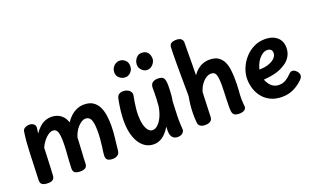

<svg xmlns="http://www.w3.org/2000/svg" viewBox="-89 -1281 2858 1759"><g transform="rotate(-20 1340.0 -401.0)"><path d="M94 -512Q98 -531 116.5 -541.5Q135 -552 157 -552Q183 -552 199.5 -539Q216 -526 216 -507Q216 -497 213.5 -483.5Q211 -470 208 -447Q231 -481 256.5 -504Q282 -527 311.5 -538.5Q341 -550 375 -550Q402 -550 429 -540Q456 -530 478.5 -507.5Q501 -485 514 -445Q536 -478 563 -502Q590 -526 622.5 -540Q655 -554 692 -554Q745 -554 778.5 -532Q812 -510 830.5 -473Q849 -436 856 -388.5Q863 -341 863 -290Q863 -257 861 -230Q859 -203 856 -176Q853 -149 849.5 -119Q846 -89 842 -50Q839 -21 819 -8Q799 5 776 5Q735 5 721 -9Q707 -23 707 -47Q707 -59 710 -82Q713 -105 717.5 -135.5Q722 -166 725 -204Q728 -242 728 -285Q728 -359 713 -393.5Q698 -428 661 -428Q642 -428 622.5 -416Q603 -404 585 -384Q567 -364 554 -339Q541 -314 534 -288Q534 -269 533 -255Q532 -241 531.5 -228.5Q531 -216 530 -202Q529 -173 527 -145Q525 -117 523.5 -91.5Q522 -66 522 -42Q521 -13 504.5 -1Q488 11 452 11Q418 11 401 -1.5Q384 -14 385 -45Q386 -84 389 -124.5Q392 -165 395 -208Q398 -251 398 -297Q398 -367 385.5 -397Q373 -427 344 -427Q322 -427 298.5 -411.5Q275 -396 253.5 -369Q232 -342 216 -308Q214 -258 212 -208Q210 -158 208 -115.5Q206 -73 204 -42Q203 -13 186.5 -1Q170 11 139 11Q102 11 83.5 -1.5Q65 -14 66 -45Q69 -105 71 -172.5Q73 -240 76 -309Q78 -361 82 -412.5Q86 -464 94 -512Z M1009 -501Q1015 -525 1031.5 -535.5Q1048 -546 1070 -546Q1095 -546 1114.5 -536.5Q1134 -527 1143.5 -509.5Q1153 -492 1147 -469Q1143 -450 1138 -419.5Q1133 -389 1129.5 -355.5Q1126 -322 1126 -293Q1126 -240 1136 -200.5Q1146 -161 1164 -139.5Q1182 -118 1206 -118Q1232 -118 1257.5 -141.5Q1283 -165 1302.5 -207.5Q1322 -250 1331 -305Q1334 -346 1335.5 -377Q1337 -408 1337 -432.5Q1337 -457 1337 -479Q1337 -516 1357.5 -531Q1378 -546 1409 -546Q1450 -546 1464.5 -527Q1479 -508 1479 -453Q1479 -413 1476 -373Q1473 -333 1467 -301Q1465 -249 1463.5 -217Q1462 -185 1461.5 -165Q1461 -145 1461 -126Q1461 -95 1462.5 -75.5Q1464 -56 1465 -36Q1468 -15 1450.5 2.5Q1433 20 1401 20Q1367 20 1349.5 -1.5Q1332 -23 1332 -59Q1332 -67 1332 -73.5Q1332 -80 1332.5 -87.5Q1333 -95 1333 -105Q1297 -46 1257.5 -19Q1218 8 1172 8Q1117 8 1074.5 -27Q1032 -62 1008 -128Q984 -194 984 -287Q984 -332 990.5 -388Q997 -444 1009 -501Z M1137 -658Q1105 -658 1080 -679Q1055 -700 1055 -734Q1055 -760 1067 -779.5Q1079 -799 1097.5 -809.5Q1116 -820 1135 -820Q1164 -820 1188.5 -799.5Q1213 -779 1213 -740Q1213 -718 1202.5 -699Q1192 -680 1174.5 -669Q1157 -658 1137 -658ZM1348 -653Q1319 -653 1296 -676Q1273 -699 1273 -731Q1273 -751 1282 -771Q1291 -791 1308.5 -804.5Q1326 -818 1349 -818Q1383 -818 1400 -803Q1417 -788 1422.5 -769.5Q1428 -751 1428 -738Q1428 -716 1417 -696.5Q1406 -677 1387.5 -665Q1369 -653 1348 -653Z M1622 -772Q1623 -800 1640.5 -811Q1658 -822 1690 -822Q1723 -822 1738 -808Q1753 -794 1753 -773Q1753 -753 1752.5 -731.5Q1752 -710 1752 -677.5Q1752 -645 1751.5 -592Q1751 -539 1750 -455Q1770 -484 1794.5 -504.5Q1819 -525 1849 -536Q1879 -547 1913 -547Q1968 -547 2000 -524Q2032 -501 2047.5 -465.5Q2063 -430 2067.5 -391Q2072 -352 2073 -320Q2075 -243 2070.5 -194Q2066 -145 2066 -110Q2066 -87 2068 -68Q2070 -49 2071 -33Q2072 -14 2054.5 -1Q2037 12 2002 12Q1969 12 1954.5 0Q1940 -12 1937 -39Q1935 -59 1935.5 -90Q1936 -121 1937 -156.5Q1938 -192 1939.5 -226Q1941 -260 1941 -285Q1941 -362 1929.5 -392Q1918 -422 1884 -422Q1859 -422 1834 -406Q1809 -390 1788 -361Q1767 -332 1754 -290Q1751 -226 1749 -164Q1747 -102 1745 -50Q1744 -23 1725.5 -10Q1707 3 1675 3Q1642 3 1626 -10Q1610 -23 1608 -42Q1605 -66 1604 -92Q1603 -118 1604 -143Q1605 -183 1609 -220.5Q1613 -258 1621 -298Q1620 -401 1619.5 -473.5Q1619 -546 1619 -595.5Q1619 -645 1619.5 -677.5Q1620 -710 1620.5 -732Q1621 -754 1622 -772Z M2427 2Q2363 2 2316 -20.5Q2269 -43 2238.5 -80.5Q2208 -118 2193 -165Q2178 -212 2178 -260Q2178 -312 2198.5 -363Q2219 -414 2256 -456.5Q2293 -499 2343.5 -524.5Q2394 -550 2454 -550Q2505 -550 2541 -532.5Q2577 -515 2596 -484Q2615 -453 2615 -410Q2615 -365 2594.5 -328.5Q2574 -292 2537 -268Q2490 -236 2435.5 -222Q2381 -208 2320 -204Q2329 -181 2344 -159.5Q2359 -138 2382.5 -124.5Q2406 -111 2438 -111Q2474 -111 2504 -129.5Q2534 -148 2557 -173Q2567 -184 2575.5 -187.5Q2584 -191 2591 -191Q2604 -191 2616.5 -182.5Q2629 -174 2638.5 -161.5Q2648 -149 2650 -135Q2652 -123 2647 -111.5Q2642 -100 2635 -93Q2598 -53 2544.5 -25.5Q2491 2 2427 2ZM2314 -304Q2346 -306 2369 -309.5Q2392 -313 2421 -325Q2448 -336 2468 -357Q2488 -378 2488 -407Q2488 -418 2483 -427.5Q2478 -437 2467.5 -443Q2457 -449 2441 -449Q2417 -449 2395.5 -435Q2374 -421 2357 -399Q2340 -377 2329 -352Q2318 -327 2314 -304Z"/></g></svg>

Font: Playpen Sans SemiBold
Style: Regular
Weight: 600
Designer: Laura Meseguer, Veronika Burian, José Scaglione
Foundry: TypeTogether
Version: Version 1.001